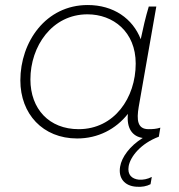

<svg xmlns="http://www.w3.org/2000/svg" viewBox="-20 -546 711 764"><path d="M329 -526C162 -526 61 -379 61 -226C61 -93 150 5 287 5C370 5 441 -32 489 -93C483 -35 507 -3 548 3C496 35 464 80 458 117C450 163 476 194 522 197C544 199 564 195 579 187L584 158C567 167 549 170 533 169C505 166 486 150 492 115C499 77 540 25 612 -2L618 -38C602 -33 589 -32 571 -32C527 -32 523 -68 532 -121L602 -520H572C559 -477 549 -433 540 -390C508 -472 432 -526 329 -526ZM328 -489C430 -489 520 -420 520 -293C520 -157 435 -32 293 -32C176 -32 101 -112 101 -230C101 -362 187 -489 328 -489Z"/></svg>

Font: Fixel Display ExtraLight
Style: Italic
Weight: 200
Italic angle: -10°
Designer: AlfaBravo + MacPaw
Foundry: Kyrylo Tkachov, Marchela Mozhyna, Serhii Makarenko, Maria Weinstein, Zakhar Kryvoshyya
Version: Version 1.210;Glyphs 3.2 (3217)